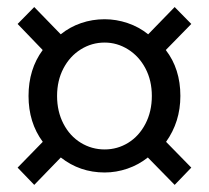

<svg xmlns="http://www.w3.org/2000/svg" viewBox="-20 -640 593 545"><path d="M61 -367.6Q61 -443.6 101.2 -498L30 -572L77.2 -620L152.4 -542.6Q178.4 -563.6 210.3 -574.5Q242.2 -585.4 277 -585.4Q310 -585.4 342.3 -574.5Q374.6 -563.6 400.6 -542.6L475.8 -620L523 -572L450.6 -498Q492 -444.6 492 -367.6Q492 -294.4 451.4 -237.4L523 -164.2L475.8 -115.2L399.6 -193Q373.6 -172.2 341.7 -161.3Q309.8 -150.4 277 -150.4Q206.8 -150.4 152.6 -193L77.2 -115.2L30 -164.2L101.4 -237.4Q61 -292 61 -367.6ZM411 -367.6Q411 -411.4 392.9 -445.8Q374.8 -480.2 343.7 -499.7Q312.6 -519.2 277 -519.2Q240.4 -519.2 209.3 -499.8Q178.2 -480.4 160.1 -445.9Q142 -411.4 142 -367.6Q142 -323.6 160.1 -288.7Q178.2 -253.8 209.3 -234.8Q240.4 -215.8 277 -215.8Q313.4 -215.8 344.1 -234.8Q374.8 -253.8 392.9 -288.7Q411 -323.6 411 -367.6Z"/></svg>

Font: 寒蝉端黑体 Light
Style: Regular
Weight: 300
Designer: ChillDuanSans {Warren2060}; 
Source Han Sans {Ryoko NISHIZUKA 西塚涼子 (kana, bopomofo & ideographs); Paul D. Hunt (Latin, G
Foundry: ChillType&Adobe
Version: Version 1.300;Glyphs 3.3 (3306)